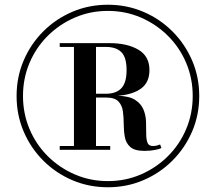

<svg xmlns="http://www.w3.org/2000/svg" viewBox="-20 -780 910 810"><path d="M435 10Q355 10 285.2 -19.8Q215.5 -49.5 162.5 -102.5Q109.5 -155.5 79.8 -225.2Q50 -295 50 -375Q50 -455 79.8 -524.8Q109.5 -594.5 162.5 -647.5Q215.5 -700.5 285.2 -730.2Q355 -760 435 -760Q515 -760 584.8 -730.2Q654.5 -700.5 707.5 -647.5Q760.5 -594.5 790.5 -524.8Q820.5 -455 820.5 -375Q820.5 -295 790.5 -225.2Q760.5 -155.5 707.5 -102.5Q654.5 -49.5 584.8 -19.8Q515 10 435 10ZM435 -16Q509.5 -16 574.2 -44Q639 -72 688.5 -121.2Q738 -170.5 765.5 -235.8Q793 -301 793 -375Q793 -449.5 765.5 -514.5Q738 -579.5 688.5 -628.8Q639 -678 574.2 -706Q509.5 -734 435 -734Q361 -734 296 -706Q231 -678 181.5 -628.8Q132 -579.5 104.5 -514.5Q77 -449.5 77 -375Q77 -301 104.5 -235.8Q132 -170.5 181.5 -121.2Q231 -72 296 -44Q361 -16 435 -16ZM589 -143.5Q548 -143.5 529.8 -159.8Q511.5 -176 506.8 -201.5Q502 -227 502 -255.8Q502 -284.5 498.5 -310.2Q495 -336 479.5 -352.2Q464 -368.5 427 -368.5H385V-164H445V-148H232V-164H292V-582H232V-598H442Q516.5 -598 563.5 -570.5Q610.5 -543 610.5 -484.5Q610.5 -432.5 575.5 -406.8Q540.5 -381 477.5 -376Q525.5 -374.5 550.2 -358.5Q575 -342.5 585 -318.5Q595 -294.5 596 -267.8Q597 -241 596.8 -217.5Q596.5 -194 601.8 -179Q607 -164 625 -164Q635 -164 642 -166Q649 -168 655.5 -170.5L661 -155.5Q654 -151.5 634.2 -147.5Q614.5 -143.5 589 -143.5ZM385 -384.5H427Q470 -384.5 492 -407.8Q514 -431 514 -484.5Q514 -538 492 -560Q470 -582 427 -582H385Z"/></svg>

Font: Bodoni Moda SC 9pt
Style: Bold
Weight: 700
Designer: Owen Earl
Foundry: indestructible type
Version: Version 2.005